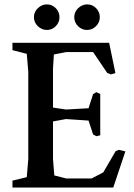

<svg xmlns="http://www.w3.org/2000/svg" viewBox="-20 -845 602 865"><path d="M36.1 -31.2 100.6 -46.9 107.4 -127.9V-521.5L100.6 -602.5L36.1 -619.1V-652.3H471.7L500 -515.6L479.5 -509.8L462.9 -516.6L399.4 -610.4H278.3L222.7 -599.6L218.8 -536.1V-360.4L277.3 -351.6L378.9 -357.4L399.4 -420.9L414.1 -429.7L431.6 -421.9V-235.4L414.1 -231.4L399.4 -239.3L378.9 -301.8L277.3 -308.6L218.8 -297.9V-127.9L224.6 -54.7L278.3 -41H392.6L445.3 -68.4L501 -164.1L515.6 -169.9L544.9 -163.1L490.2 0H36.1ZM132.8 -767.6Q132.8 -791 150.4 -808.1Q168 -825.2 191.4 -825.2Q214.8 -825.2 231.4 -808.1Q248 -791 248 -767.6Q248 -744.1 231.4 -727.1Q214.8 -710 191.4 -710Q168 -710 150.4 -727.1Q132.8 -744.1 132.8 -767.6ZM314.5 -767.6Q314.5 -791 332 -808.1Q349.6 -825.2 373 -825.2Q396.5 -825.2 413.1 -808.1Q429.7 -791 429.7 -767.6Q429.7 -744.1 412.6 -727.1Q395.5 -710 372.1 -710Q348.6 -710 331.5 -727.1Q314.5 -744.1 314.5 -767.6Z"/></svg>

Font: Comprehension Dark
Style: Regular
Weight: 700
Designer: Alfredo Marco Pradil
Foundry: Alfredo Marco Pradil
Version: 1.0